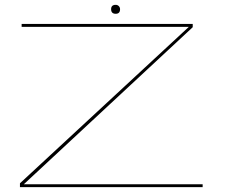

<svg xmlns="http://www.w3.org/2000/svg" viewBox="-20 -774 956 794"><path d="M62.5 0V-16L761 -663H69.5V-675H777V-661.5L78.5 -12H818V0ZM458.5 -717Q439.5 -717 439.5 -736Q439.5 -754 458.5 -754Q466 -754 471.2 -748.8Q476.5 -743.5 476.5 -736Q476.5 -717 458.5 -717Z"/></svg>

Font: Anybody UltraExpanded Thin
Style: Regular
Weight: 100
Width: 9
Designer: Tyler Finck
Foundry: Etcetera Type Company
Version: Version 1.010; ttfautohint (v1.8.3) -l 8 -r 50 -G 200 -x 14 